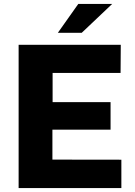

<svg xmlns="http://www.w3.org/2000/svg" viewBox="-20 -949 681 969"><path d="M74 0V-723H589.5L588.5 -581H245.5V-433.5H538V-294.5H244.5V-143.5L592.5 -143V0ZM375 -929H546L392.5 -783.5H272Z"/></svg>

Font: Public Sans ExtraBold
Style: Regular
Weight: 800
Designer: The Public Sans Project Authors: Dan O. Williams and USWDS (Libre Franklin designed by Pablo Impallari and Rodrigo Fuenz
Version: Version 1.007